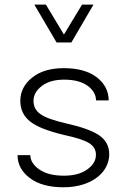

<svg xmlns="http://www.w3.org/2000/svg" viewBox="-20 -792 535 817"><path d="M251.5 -502C194.3 -502 149.4 -488.3 116.2 -461.4C83 -434.6 66.4 -401.4 66.4 -362.8C66.4 -326.2 80.6 -296.9 108.4 -274.9C136.2 -252.9 184.1 -233.9 252.4 -217.8C304.7 -206.5 340.8 -194.8 359.9 -182.6C378.9 -170.4 388.2 -154.3 388.2 -133.3C388.2 -109.4 376 -88.9 351.6 -71.3C326.7 -53.2 293.5 -44.4 252 -44.4C207.5 -44.4 172.4 -53.2 147.5 -70.8C122.6 -87.9 109.4 -108.4 108.9 -131.8H54.7C54.7 -93.3 71.8 -61 106.4 -34.7C141.1 -8.3 189 4.9 250.5 4.9C368.7 4.9 444.8 -58.1 444.8 -135.3C444.8 -168.9 431.2 -195.3 403.3 -215.3C375.5 -234.9 328.1 -252 260.7 -267.1C207.5 -279.3 171.4 -292.5 151.9 -306.6C132.3 -320.3 122.6 -338.9 122.6 -362.8C122.6 -386.7 134.3 -408.2 158.2 -426.3C181.6 -444.3 213.4 -453.1 252.9 -453.1C295.4 -453.1 328.6 -444.3 352.5 -427.2C376.5 -409.7 388.2 -388.7 388.7 -364.7H442.4C442.4 -403.8 425.8 -436.5 392.1 -462.9C358.4 -488.8 311.5 -502 251.5 -502ZM220.7 -611.3H283.7L377.9 -772.5H329.1L252 -645L175.3 -772.5H126Z"/></svg>

Font: Estedad Light
Style: Regular
Weight: 300
Designer: Amin Abedi
Version: Version 7.3